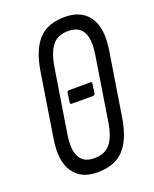

<svg xmlns="http://www.w3.org/2000/svg" viewBox="-128 -735 653 814"><g transform="rotate(-20 199.0 -327.5)"><path d="M170 6Q97 6 62.5 -44.5Q28 -95 43 -189L89 -480Q104 -572 145 -616.5Q186 -661 264 -661Q338 -661 373 -611Q408 -561 393 -464L347 -175Q332 -83 290.5 -38.5Q249 6 170 6ZM178 -55Q225 -55 250 -84Q275 -113 285 -175L331 -465Q342 -535 323 -567.5Q304 -600 257 -600Q211 -600 186.5 -571Q162 -542 151 -478L105 -190Q94 -120 113 -87.5Q132 -55 178 -55ZM166 -305Q159 -305 160 -313L166 -355Q168 -363 176 -363H272Q280 -363 278 -355L272 -313Q270 -305 263 -305Z"/></g></svg>

Font: Sofia Sans Extra Condensed
Style: Italic
Weight: 400
Italic angle: -9°
Designer: Botio Nikoltchev, Ani Petrova
Foundry: lettersoup
Version: Version 4.101; ttfautohint (v1.8.4.7-5d5b)